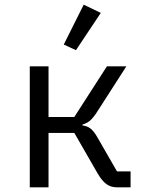

<svg xmlns="http://www.w3.org/2000/svg" viewBox="-20 -799 640 819"><path d="M107 0H187V-232H297L396 -60C421 -17 444 0 479 0H537V-68H479L395 -214C375 -249 359 -260 332 -264V-268C356 -275 370 -285 393 -320L519 -516H436L297 -300H187V-516H107ZM410 -744 337 -779 252 -609 304 -585Z"/></svg>

Font: IBM Mono
Style: Regular
Weight: 400
Monospace: yes
Designer: Mike Abbink, Paul van der Laan, Pieter van Rosmalen
Foundry: Bold Monday
Version: Version 2.3